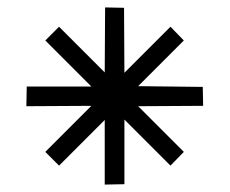

<svg xmlns="http://www.w3.org/2000/svg" viewBox="-20 -771 620 517"><path d="M102 -362 226 -486 51 -485 52 -538H226L102 -662L139 -699L262 -576L263 -751L314 -750L315 -575L439 -699L475 -662L352 -539L526 -537L527 -486L352 -485L475 -362L439 -325L315 -449V-275L262 -274V-448L139 -325Z"/></svg>

Font: Milkman
Style: Regular
Weight: 300
Designer: Giulia Boggio / Martin Desinde
Version: Version 1.000